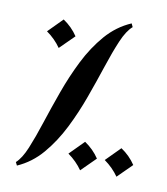

<svg xmlns="http://www.w3.org/2000/svg" viewBox="-73 -640 646 742"><g transform="rotate(10 250.0 -269.0)"><path d="M123 -546.9Q157.2 -523.9 179.2 -490.7L123 -435.1Q101.1 -466.8 67.4 -490.7ZM286.6 -95.7Q320.8 -72.8 342.8 -39.6L286.6 16.1Q264.6 -15.6 231 -39.6ZM429.2 -95.7Q463.4 -72.8 485.4 -39.6L429.2 16.1Q407.2 -15.6 373.5 -39.6ZM43 40.5 36.6 27.8Q58.1 8.8 76.7 -35.9Q95.2 -80.6 114.7 -140.6Q134.3 -200.7 158 -266.6Q181.6 -332.5 212.6 -394.5Q243.7 -456.5 285.6 -504.9Q327.6 -553.2 384.3 -577.6L390.6 -564Q368.2 -544.9 349.1 -500.2Q330.1 -455.6 310.3 -395.5Q290.5 -335.4 266.8 -269.8Q243.2 -204.1 212.2 -142.3Q181.2 -80.6 139.9 -32.2Q98.6 16.1 43 40.5Z"/></g></svg>

Font: Lateef
Style: Bold
Weight: 700
Designer: SIL International
Foundry: SIL International
Version: Version 4.200